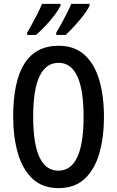

<svg xmlns="http://www.w3.org/2000/svg" viewBox="-20 -960 603 990"><path d="M516 -358Q516 -252 492 -169Q468 -86 416.5 -38Q365 10 282 10Q199 10 147.5 -38.5Q96 -87 72 -170.5Q48 -254 48 -359Q48 -724 282 -724Q365 -724 416.5 -676.5Q468 -629 492 -546.5Q516 -464 516 -358ZM151 -358Q151 -80 281 -80Q411 -80 411 -358Q411 -636 282 -636Q151 -636 151 -358ZM442 -931Q432 -909 410 -880.5Q388 -852 363 -825Q338 -798 319 -780H270V-792Q285 -816 300.5 -845Q316 -874 329 -899.5Q342 -925 347 -940H442ZM292 -931Q281 -908 260.5 -881Q240 -854 215 -827.5Q190 -801 166 -780H120V-792Q143 -830 165 -873Q187 -916 197 -940H292Z"/></svg>

Font: Noto Sans Georgian ExtraCondensed Medium
Style: Regular
Weight: 500
Width: 2
Designer: Monotype Design Team, Akaki Razmadze
Foundry: Google LLC
Version: Version 2.005; ttfautohint (v1.8.4.7-5d5b)